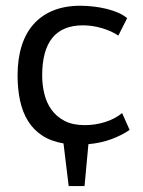

<svg xmlns="http://www.w3.org/2000/svg" viewBox="-20 -479 484 651"><path d="M419.4 -38.6Q394.5 -21 358.9 -7.6Q323.2 5.9 279.8 9.8L266.6 151.9H212.9L195.3 7.3Q152.8 0 123.3 -19.3Q93.8 -38.6 75.2 -68.4Q56.6 -98.1 48.1 -137.5Q39.6 -176.8 39.6 -223.1Q39.6 -279.3 53.5 -323.5Q67.4 -367.7 94.5 -397.7Q121.6 -427.7 161.1 -443.6Q200.7 -459.5 252 -459.5Q274.4 -459.5 297.4 -456.8Q320.3 -454.1 341.3 -449Q362.3 -443.8 380.4 -436Q398.4 -428.2 411.1 -417.5L381.3 -358.4Q357.9 -374 325.7 -383.5Q293.5 -393.1 261.2 -393.1Q123 -393.1 123 -223.1Q123 -190.9 130.4 -160.6Q137.7 -130.4 154.8 -106.7Q171.9 -83 199.5 -68.8Q227.1 -54.7 267.6 -54.7Q303.2 -54.7 336.9 -65.4Q370.6 -76.2 394 -95.7Z"/></svg>

Font: PT Astra Sans
Style: Regular
Weight: 400
Designer: A.Korolkova, I. Chaeva
Foundry: ParaType Ltd
Version: Version 1.001; ttfautohint (v1.6)